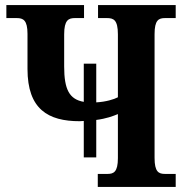

<svg xmlns="http://www.w3.org/2000/svg" viewBox="-20 -734 729 754"><path d="M309 -116H358V-263C397 -268 424 -278 443 -286V-113C443 -58 426 -51 402 -51H364V0H670V-51H628C603 -51 587 -59 587 -114V-600C587 -655 603 -663 628 -663H670V-714H365V-663H400C426 -663 443 -656 443 -599V-352C428 -344 396 -334 358 -332V-484H309V-334C252 -344 232 -383 232 -473V-599C232 -655 249 -663 274 -663H310V-714H5V-663H46C71 -663 88 -655 88 -601V-463C88 -305 169 -258 293 -258C299 -258 304 -259 309 -259Z"/></svg>

Font: Noto Serif Condensed
Style: Bold
Weight: 700
Width: 3
Designer: Monotype Design Team
Foundry: Monotype Imaging Inc.
Version: Version 2.015